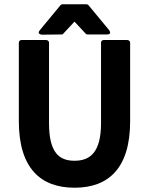

<svg xmlns="http://www.w3.org/2000/svg" viewBox="-20 -853 695 897"><path d="M68 -287C68 -67 170 24 328 24C487 24 588 -67 588 -287V-654C588 -659 583 -666 575 -666H464C459 -666 452 -662 452 -654V-278C452 -140 400 -102 328 -102C257 -102 209 -139 209 -278V-654C209 -659 204 -666 196 -666H80C75 -666 68 -662 68 -654ZM266 -692C269 -692 273 -692 275 -695L328 -752L381 -695C383 -693 386 -692 390 -692H480C505 -692 490 -712 490 -712L394 -828C392 -831 388 -833 384 -833H272C268 -833 264 -831 262 -828L166 -712C150 -693 176 -691 176 -691Z"/></svg>

Font: Falling Sky
Style: Bd
Weight: 700
Designer: Paul D. Hunt
Foundry: Adobe Systems Incorporated
Version: Version 1.02